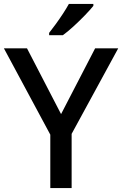

<svg xmlns="http://www.w3.org/2000/svg" viewBox="-20 -961 624 981"><path d="M292 -378 466 -714H584L346 -277V0H237V-273L0 -714H118ZM457 -931Q442 -912 414.5 -883.5Q387 -855 356.5 -827Q326 -799 301 -781H231V-793Q246 -812 265 -838Q284 -864 302 -891.5Q320 -919 332 -941H457Z"/></svg>

Font: Noto Sans Meetei Mayek Medium
Style: Regular
Weight: 500
Designer: Monotype Design Team and Neelakash Kshetrimayum
Foundry: Monotype Imaging Inc.
Version: Version 2.002; ttfautohint (v1.8.4.7-5d5b)